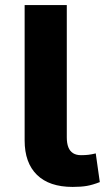

<svg xmlns="http://www.w3.org/2000/svg" viewBox="-20 -725 418 756"><path d="M266 11Q174 11 125.5 -36.5Q77 -84 77 -172V-705H243V-184Q243 -161 249 -145.5Q255 -130 267.5 -122Q280 -114 299 -114Q315 -114 328 -115.5Q341 -117 357 -121L373 -8Q345 3 322 7Q299 11 266 11Z"/></svg>

Font: Nunito Sans 6pt ExtraBold
Style: Regular
Weight: 800
Version: Version 3.101;gftools[0.9.27]